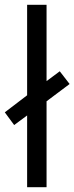

<svg xmlns="http://www.w3.org/2000/svg" viewBox="-40 -780 310 800"><path d="M73 0H154V-358L250 -430L209 -483L154 -442V-760H73V-383L-20 -312L19 -259L73 -299Z"/></svg>

Font: Noto Sans Sinhala UI ExtraCondensed
Style: Regular
Weight: 400
Width: 2
Designer: Jelle Bosma - Monotype Design Team
Foundry: Monotype Imaging Inc.
Version: Version 2.006